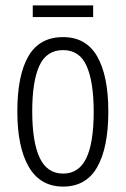

<svg xmlns="http://www.w3.org/2000/svg" viewBox="-20 -679 464 709"><path d="M380 -267Q380 -134 339 -62Q298 10 213 10Q129 10 86.5 -62.5Q44 -135 44 -268Q44 -401 85 -471.5Q126 -542 213 -542Q298 -542 339 -470.5Q380 -399 380 -267ZM99 -268Q99 -155 126.5 -96.5Q154 -38 213 -38Q271 -38 298.5 -94.5Q326 -151 326 -267Q326 -376 300 -435Q274 -494 213 -494Q152 -494 125.5 -436.5Q99 -379 99 -268ZM324 -659V-616H101V-659Z"/></svg>

Font: Noto Sans ExtraCondensed Light
Style: Regular
Weight: 300
Width: 2
Designer: Monotype Design Team
Foundry: Monotype Imaging Inc.
Version: Version 2.013; ttfautohint (v1.8.4.7-5d5b)